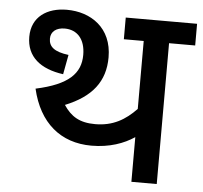

<svg xmlns="http://www.w3.org/2000/svg" viewBox="-48 -682 774 732"><g transform="rotate(5 339.0 -316.0)"><path d="M578 -539H678V-622H405V-539H481V-279C439 -235 392 -207 324 -207C264 -207 231 -228 203 -270C305 -311 353 -373 353 -465C353 -578 271 -632 179 -632C104 -632 45 -594 45 -517C45 -441 98 -398 186 -386L200 -461C145 -468 124 -486 124 -517C124 -544 145 -560 177 -560C225 -560 256 -526 256 -466C256 -395 211 -349 86 -322C116 -193 199 -124 317 -124C386 -124 441 -144 481 -171V0H578Z"/></g></svg>

Font: Noto Sans Medium
Style: Italic
Weight: 500
Italic angle: -12°
Designer: Monotype Design Team
Foundry: Monotype Imaging Inc.
Version: Version 2.013